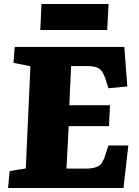

<svg xmlns="http://www.w3.org/2000/svg" viewBox="-20 -933 689 953"><path d="M131 -604 47 -621 53 -700H597L612 -504L518 -495L507 -531Q493 -576 475 -590.5Q457 -605 414 -605H333L324 -411H526L521 -307H321L310 -96H405Q447 -96 469 -108.5Q491 -121 505 -170L518 -211H617L593 0H20L28 -84L108 -97ZM186 -913H519L512 -784H180Z"/></svg>

Font: Literata 12pt ExtraBold
Style: Italic
Weight: 800
Italic angle: -2°
Designer: Latin by Veronika Burian and Jose Scaglione. Greek by Irene Vlachou. Cyrillic by Vera Evstafieva
Foundry: TypeTogether
Version: Version 3.002